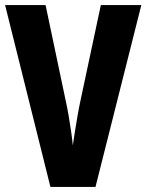

<svg xmlns="http://www.w3.org/2000/svg" viewBox="-20 -734 575 754"><path d="M535 -714 355 0H178L0 -714H159L239 -334Q244 -312 249.5 -280Q255 -248 259.5 -216.5Q264 -185 266 -163Q269 -185 274 -216Q279 -247 284.5 -279Q290 -311 295 -334L376 -714Z"/></svg>

Font: Noto Sans Khmer ExtraCondensed ExtraBold
Style: Regular
Weight: 800
Width: 2
Designer: Danh Hong and the Monotype Design Team
Foundry: Monotype Imaging Inc.
Version: Version 2.004